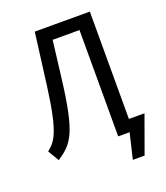

<svg xmlns="http://www.w3.org/2000/svg" viewBox="-151 -792 901 1042"><g transform="rotate(-20 300.0 -271.0)"><path d="M491 -69V-689H173L134 -386C99 -120 64 -91 19 -53L57 11C147 -50 186 -91 224 -410L249 -614H404V0H470L435 147H503L581 -69Z"/></g></svg>

Font: FiraMono Nerd Font
Style: Regular
Weight: 400
Designer: Carrois Corporate & Edenspiekermann AG
Foundry: Carrois Corporate GbR & Edenspiekermann AG
Version: Version 003.206;Nerd Fonts 3.3.0